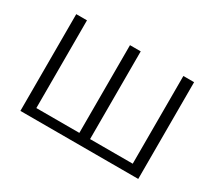

<svg xmlns="http://www.w3.org/2000/svg" viewBox="-106 -718 1005 908"><g transform="rotate(30 396.5 -264.0)"><path d="M138.7 -528.3V-49.3H373.5V-528.3H432.1V-49.3H665V-528.3H723.6V0H80.1V-528.3Z"/></g></svg>

Font: Roboto Web
Style: Light
Weight: 300
Designer: Google
Version: Version 1.200310; 2013